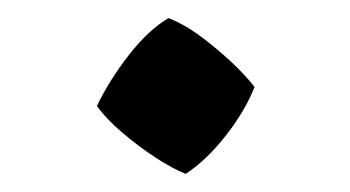

<svg xmlns="http://www.w3.org/2000/svg" viewBox="-20 -698 386 212"><path d="M185 -506Q170 -512 151 -524.5Q132 -537 114.5 -552Q97 -567 87 -581Q101 -610 122.5 -637.5Q144 -665 166 -678Q184 -671 202 -657.5Q220 -644 235.5 -629.5Q251 -615 261 -602Q251 -576 229.5 -548.5Q208 -521 185 -506Z"/></svg>

Font: Eczar SemiBold
Style: Regular
Weight: 600
Designer: Vaibhav Singh
Foundry: Rosetta Type Foundry
Version: Version 2.000